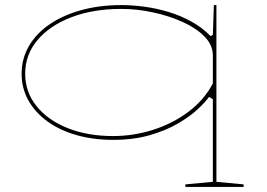

<svg xmlns="http://www.w3.org/2000/svg" viewBox="-20 -535 1048 755"><path d="M709 200V190L817 180V-145L802 -154Q788 -134 757.5 -105.5Q727 -77 680 -49.5Q633 -22 569 -3.5Q505 15 425 15Q346 15 280 -4Q214 -23 166 -58Q118 -93 91.5 -140.5Q65 -188 65 -245Q65 -304 93.5 -353.5Q122 -403 174.5 -439Q227 -475 299 -495Q371 -515 457 -515Q501 -515 549 -508.5Q597 -502 644.5 -487.5Q692 -473 734 -449.5Q776 -426 808 -393L817 -398L821 -515H831V180L938 190V200ZM425 0Q505 0 582 -24.5Q659 -49 721 -95.5Q783 -142 817 -207V-317Q817 -358 784 -391.5Q751 -425 697.5 -449Q644 -473 581 -486.5Q518 -500 457 -500Q347 -500 261.5 -467.5Q176 -435 127.5 -377.5Q79 -320 79 -245Q79 -174 123 -118.5Q167 -63 245.5 -31.5Q324 0 425 0Z"/></svg>

Font: Kalnia Expanded Thin
Style: Regular
Weight: 250
Width: 7
Designer: Frida Medrano
Foundry: Frida Medrano
Version: Version 1.105